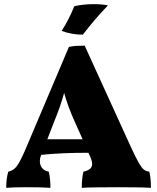

<svg xmlns="http://www.w3.org/2000/svg" viewBox="-20 -902 757 925"><path d="M707 3Q667 0 550 0Q412 0 374 3Q374 -43 382 -75Q404 -80 414 -89Q424 -98 424 -112Q424 -126 413 -151L406 -166Q275 -166 179 -156L177 -152Q172 -139 172 -126Q172 -107 182.5 -93Q193 -79 215 -75Q223 -41 223 3Q189 0 106 0Q40 0 10 3Q10 -44 20 -75Q44 -80 59.5 -99.5Q75 -119 100 -176L312 -676Q330 -680 348.5 -681Q367 -682 388 -682L610 -195Q634 -143 648 -118.5Q662 -94 672.5 -85.5Q683 -77 699 -75Q707 -48 707 3ZM378 -231 340 -316Q307 -389 289 -454Q271 -389 241 -316L208 -231ZM277 -753Q312 -808 338 -872Q381 -882 432 -882Q472 -882 500 -876Q434 -807 379 -735Q326 -735 277 -753Z"/></svg>

Font: Vollkorn SC Black
Style: Regular
Weight: 900
Designer: Friedrich Althausen
Foundry: Friedrich Althausen
Version: Version 4.015